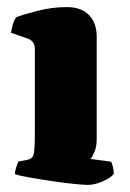

<svg xmlns="http://www.w3.org/2000/svg" viewBox="-20 -520 367 540"><path d="M227 0Q214 0 185.5 -3Q157 -6 123.5 -11Q90 -16 62 -21Q34 -26 22 -30Q22 -37 25 -47.5Q28 -58 32 -66L55 -70Q65 -72 70 -77Q75 -82 76.5 -98Q78 -114 78 -147V-382Q78 -404 59 -411L11 -428Q13 -440 16 -451Q19 -462 26 -472Q45 -479 85.5 -489.5Q126 -500 168 -500Q209 -500 230.5 -477.5Q252 -455 252 -417V-129Q252 -107 245.5 -92.5Q239 -78 235 -73L293 -65Q295 -60 297.5 -50.5Q300 -41 300 -31Q292 -20 269 -10Q246 0 227 0Z"/></svg>

Font: Texturina Black
Style: Regular
Weight: 900
Designer: Guillermo Torres Carreño
Foundry: Omnibus-Type
Version: Version 1.002; ttfautohint (v1.8.3)